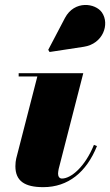

<svg xmlns="http://www.w3.org/2000/svg" viewBox="-20 -762 454 792"><path d="M325.5 -569C405 -581 433.5 -662.5 400.5 -710.5C373.5 -749.5 287 -761.5 248 -688L179 -556.5L184.5 -547.5ZM380 -159.5 367.5 -164.5C331 -74.5 273.5 -25.5 235.5 -25.5C224 -25.5 219.5 -35.5 219.5 -46C219.5 -51.5 221 -59 222 -65L323.5 -460H57V-446.5H134L47 -108.5C45 -100.5 43.5 -88 43.5 -76.5C43.5 -15.5 81.5 10 158.5 10C261 10 336.5 -51.5 380 -159.5Z"/></svg>

Font: Bodoni* 16pt Fatface
Style: Italic
Weight: 900
Italic angle: -13°
Version: Version 2.3